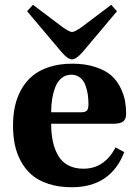

<svg xmlns="http://www.w3.org/2000/svg" viewBox="-20 -767 559 799"><path d="M192.9 -299.8H316.9Q334.5 -299.8 341.3 -306.6Q348.1 -313.5 348.1 -333Q348.1 -353.5 345.5 -372.6Q342.8 -391.6 335.7 -411.6Q328.6 -431.6 313.5 -443.8Q298.3 -456.1 276.9 -456.1Q253.4 -456.1 236.3 -442.1Q219.2 -428.2 210.2 -404.5Q201.2 -380.9 197 -354.7Q192.9 -328.6 192.9 -299.8ZM34.2 -245.1Q34.2 -288.6 42.5 -325.9Q50.8 -363.3 69.3 -396Q87.9 -428.7 116 -451.9Q144 -475.1 186 -488.5Q228 -502 280.8 -502Q335.9 -502 377.9 -487.8Q419.9 -473.6 443.4 -452.6Q466.8 -431.6 481.2 -402.3Q495.6 -373 500.2 -347.4Q504.9 -321.8 504.9 -293.9Q504.9 -270.5 492.2 -261.2Q479.5 -252 451.2 -252H192.9Q192.9 -210.9 200 -178.2Q207 -145.5 222.2 -119.4Q237.3 -93.3 263.9 -79.1Q290.5 -64.9 327.1 -64.9Q414.6 -64.9 460.9 -153.8L497.1 -133.8Q440.4 12.2 278.8 12.2Q224.6 12.2 182.1 -1.7Q139.6 -15.6 112.3 -39.1Q85 -62.5 66.9 -95.9Q48.8 -129.4 41.5 -166Q34.2 -202.6 34.2 -245.1ZM92.8 -720.2 117.2 -747.1 242.2 -652.8Q270 -633.8 279.8 -633.8Q290 -633.8 317.9 -652.8L442.9 -747.1L466.8 -720.2L324.2 -550.8Q296.9 -520 279.8 -520Q261.7 -520 235.8 -550.8Z"/></svg>

Font: Linguistics Pro
Style: Bold
Weight: 700
Designer: Stefan Peev, Context Ltd
Foundry: Stefan Peev, Context Ltd
Version: Version 001.000